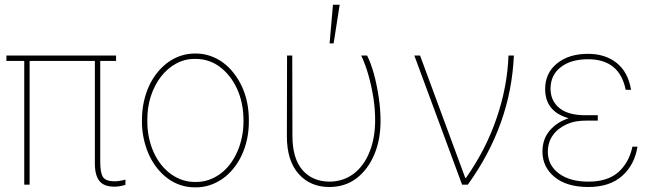

<svg xmlns="http://www.w3.org/2000/svg" viewBox="-20 -780 2777 811"><path d="M463.1 8.5Q419 8.5 399.9 -15.6Q380.7 -39.8 380.7 -89.5V-522.7H105.1V0H82.4V-522.7H7.1V-545.5H470.2V-522.7H403.4V-96.6Q403.4 -48.3 415.8 -30.9Q428.6 -14.2 463.8 -14.2Q483.3 -14.2 509.9 -21.3V0.7Q485.4 8.5 463.1 8.5Z M579.2 0ZM805.4 11.4Q772.7 11.7 743.1 2Q713.4 -7.8 688.4 -26.3Q663.4 -44.7 642.9 -70.7Q622.5 -96.6 608.5 -128Q594.5 -159.4 586.8 -195.8Q579.2 -232.2 579.5 -271.3Q579.5 -313.6 587.7 -350.7Q595.9 -387.8 610.4 -418.7Q625 -449.6 645.2 -474.4Q665.5 -499.3 690 -517Q741.5 -554 805.4 -554Q839.1 -554 868.6 -543.7Q898.1 -533.4 922.8 -515.1Q947.4 -496.8 967.3 -471.2Q987.2 -445.7 1001.4 -415.5Q1031.2 -351.6 1031.2 -271.3Q1031.6 -230.1 1023.8 -193.2Q1016 -156.2 1001.2 -124.8Q986.5 -93.4 965.9 -68Q945.3 -42.6 919.9 -24.9Q894.5 -7.1 865.6 2.3Q836.6 11.7 805.4 11.4ZM805.4 -11.4Q834.9 -11 861.5 -20.1Q888.1 -29.1 910.9 -46Q933.6 -62.9 951.7 -86.6Q969.8 -110.4 982.6 -139.6Q995.4 -168.7 1002.1 -202.1Q1008.9 -235.4 1008.5 -271.3Q1008.5 -310 1001.2 -343.9Q994 -377.8 980.6 -406.4Q967.3 -435 949 -457.9Q930.8 -480.8 909.1 -497.2Q863.3 -531.2 805.4 -531.2Q761.7 -532 724.4 -511.7Q687.1 -491.5 659.8 -456.1Q632.5 -420.8 617 -373.2Q601.6 -325.6 602.3 -271.3Q601.9 -233.7 609 -199.6Q616.1 -165.5 629.3 -136.5Q642.4 -107.6 661 -84.2Q679.7 -60.7 702.2 -44.6Q724.8 -28.4 750.9 -19.7Q777 -11 805.4 -11.4Z M1191.8 0ZM1370.7 9.9Q1290.5 9.9 1241.1 -45.8Q1191.8 -101.6 1191.8 -203.8L1192.5 -545.5H1214.5L1215.2 -204.5Q1215.6 -110.1 1257.8 -61.4Q1299.7 -13.5 1371.1 -12.8Q1400.9 -12.8 1426.8 -21.5Q1452.8 -30.2 1474.3 -46.5Q1495.7 -62.9 1512.8 -86.3Q1529.8 -109.7 1541.5 -139.6Q1564.6 -198.2 1564.6 -271.7Q1564.6 -318.9 1557.2 -366.8Q1540.1 -473 1505.7 -545.5H1530.5Q1562.9 -481.2 1579.9 -367.9Q1587.4 -317.1 1587.4 -268.8Q1587.4 -190 1561.4 -128.2Q1534.8 -64.6 1486.2 -27Q1437.5 9.9 1370.7 9.9ZM1389.2 -596.6H1372.2L1386.4 -759.9H1414.8Z M1956 0H1931.8L1730.1 -545.5H1754.3L1945.3 -28.4H1948.2Q2033.7 -150.2 2078.1 -282.3Q2123.2 -414.4 2127.8 -545.5H2150.6Q2137.8 -252.1 1956 0Z M2465.2 9.9Q2373.9 9.9 2322.4 -32.3Q2271.3 -74.9 2271.3 -139.2Q2271.3 -192.5 2301.5 -228Q2331.7 -264.2 2382.1 -280.5Q2282.7 -308.6 2282.7 -403.8Q2282.7 -471.2 2332.4 -511.7Q2382.1 -552.6 2463.8 -552.6Q2536.9 -552.6 2585.2 -513.8Q2633.2 -475.1 2645.6 -400.6H2622.9Q2596.9 -529.8 2463.8 -529.8Q2391.7 -529.8 2348.7 -496.4Q2306.1 -463.8 2305.4 -406.2Q2305.4 -353.7 2343.4 -323.2Q2381 -293.3 2451 -293.3H2505V-270.6H2461.6Q2448.2 -270.6 2436.8 -269.9Q2425.4 -269.2 2414.8 -267.4Q2404.1 -265.6 2393.6 -262.4Q2383.2 -259.2 2372.2 -254.3Q2335.9 -237.9 2315 -208.3Q2294 -178.6 2294 -137.8Q2294.4 -81.7 2340.9 -47.2Q2387.1 -12.8 2465.2 -12.8Q2546.5 -12.8 2592 -52.9Q2637.4 -93.8 2651.3 -160.5H2672.6Q2660.9 -84.5 2608.3 -37.3Q2555.8 9.9 2465.2 9.9Z"/></svg>

Font: Linik Sans Thin
Style: Regular
Weight: 100
Designer: Fonts by Rasmus Andersson / Changes by Cristiano Sobral with parts from Marc Monis
Foundry: rsms
Version: Version 3.020; ttfautohint (v1.6)